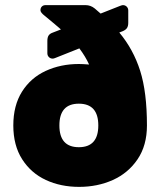

<svg xmlns="http://www.w3.org/2000/svg" viewBox="-20 -720 632 750"><path d="M32 -230Q32 -308 66 -362Q100 -416 158.5 -443Q217 -470 288 -470Q302 -470 328 -468Q314 -499 290 -531L197 -494Q190 -491 186 -491Q177 -491 171 -497Q165 -503 165 -512V-560Q165 -574 170 -581.5Q175 -589 187 -593L218 -605Q200 -621 155 -658Q138 -671 138 -680Q138 -689 143.5 -694.5Q149 -700 158 -700H314Q334 -700 350 -687Q372 -668 373 -667L449 -697Q457 -700 460 -700Q469 -700 475 -694Q481 -688 481 -679V-631Q481 -618 476 -610.5Q471 -603 459 -598L446 -593Q501 -527 527.5 -443.5Q554 -360 554 -230Q554 -152 517.5 -98Q481 -44 421 -17Q361 10 289 10Q217 10 159 -17Q101 -44 66.5 -98Q32 -152 32 -230ZM364 -230Q364 -315 288 -315Q212 -315 212 -230Q212 -145 288 -145Q364 -145 364 -230Z"/></svg>

Font: Rubik
Style: Regular
Weight: 700
Designer: Hubert & Fischer
Foundry: Hubert & Fischer
Version: Version 1.100